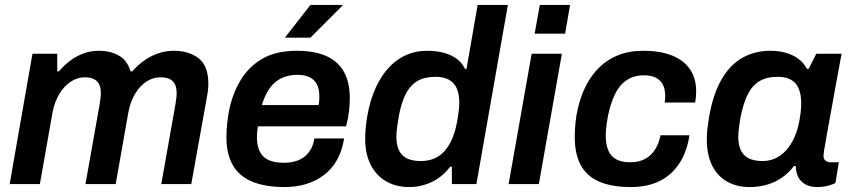

<svg xmlns="http://www.w3.org/2000/svg" viewBox="-20 -743 3440 775"><path d="M19 0 111 -526H211V-455H218Q238 -479 262.5 -497.5Q287 -516 316 -527Q345 -538 378 -538Q426 -538 460 -518.5Q494 -499 507 -455H514Q535 -479 560.5 -497.5Q586 -516 616.5 -527Q647 -538 681 -538Q743 -538 782 -507.5Q821 -477 821 -405Q821 -389 818.5 -371Q816 -353 812 -333L752 0H631L688 -321Q690 -335 691.5 -345.5Q693 -356 693 -366Q693 -391 685 -405Q677 -419 662.5 -425Q648 -431 628 -431Q597 -431 570 -413Q543 -395 524.5 -363Q506 -331 498 -289L447 0H325L382 -321Q384 -335 385.5 -346Q387 -357 387 -367Q387 -391 379 -405Q371 -419 356.5 -425Q342 -431 322 -431Q292 -431 265 -413Q238 -395 219 -363Q200 -331 192 -289L141 0Z M1129 12Q1051 12 998.5 -9.5Q946 -31 920 -76Q894 -121 894 -189Q894 -217 897 -245Q900 -273 905 -299Q919 -366 951.5 -420Q984 -474 1039 -506Q1094 -538 1178 -538Q1249 -538 1296.5 -517Q1344 -496 1368 -453.5Q1392 -411 1392 -346Q1392 -323 1388.5 -292.5Q1385 -262 1377 -233H1021Q1019 -221 1018 -210.5Q1017 -200 1017 -190Q1017 -155 1028.5 -131.5Q1040 -108 1064 -97Q1088 -86 1126 -86Q1150 -86 1170.5 -91.5Q1191 -97 1207 -109Q1223 -121 1234 -139.5Q1245 -158 1249 -184H1369Q1361 -134 1340 -97Q1319 -60 1287 -36Q1255 -12 1215 0Q1175 12 1129 12ZM1037 -319H1266Q1268 -329 1268.5 -338Q1269 -347 1269 -354Q1269 -385 1258.5 -404Q1248 -423 1228 -432Q1208 -441 1181 -441Q1143 -441 1115 -427Q1087 -413 1068 -386Q1049 -359 1037 -319ZM1130 -591 1233 -723H1362V-720L1233 -591Z M1632 12Q1577 12 1537 -12Q1497 -36 1475.5 -79.5Q1454 -123 1454 -182Q1454 -202 1456 -224.5Q1458 -247 1462 -272Q1474 -341 1497.5 -391Q1521 -441 1552.5 -473.5Q1584 -506 1622 -522Q1660 -538 1702 -538Q1741 -538 1771 -530Q1801 -522 1823 -506Q1845 -490 1857 -465H1863L1908 -723H2030L1903 0H1804V-70H1797Q1766 -29 1723 -8.5Q1680 12 1632 12ZM1678 -93Q1720 -93 1749.5 -112Q1779 -131 1798 -167.5Q1817 -204 1826 -257Q1829 -274 1830.5 -286.5Q1832 -299 1833 -309Q1834 -319 1834 -328Q1834 -362 1824 -385.5Q1814 -409 1792.5 -421Q1771 -433 1738 -433Q1694 -433 1665 -416Q1636 -399 1618 -364Q1600 -329 1590 -275Q1587 -255 1584.5 -240Q1582 -225 1581 -213.5Q1580 -202 1580 -192Q1580 -142 1603.5 -117.5Q1627 -93 1678 -93Z M2138 -607 2159 -723H2281L2261 -607ZM2033 0 2126 -526H2248L2155 0Z M2526 12Q2450 12 2399.5 -9.5Q2349 -31 2324.5 -76Q2300 -121 2300 -189Q2300 -219 2303 -249Q2306 -279 2313 -307Q2324 -355 2345 -396.5Q2366 -438 2398 -470Q2430 -502 2474.5 -520Q2519 -538 2577 -538Q2645 -538 2692.5 -519Q2740 -500 2765 -463.5Q2790 -427 2790 -374Q2790 -363 2789 -351.5Q2788 -340 2786 -329H2663Q2664 -336 2664.5 -342.5Q2665 -349 2665 -356Q2665 -381 2656.5 -399.5Q2648 -418 2629 -428.5Q2610 -439 2580 -439Q2537 -439 2508 -418.5Q2479 -398 2461.5 -361Q2444 -324 2434 -275Q2431 -258 2429 -244Q2427 -230 2426 -218.5Q2425 -207 2425 -197Q2425 -160 2435.5 -135.5Q2446 -111 2468 -99.5Q2490 -88 2523 -88Q2559 -88 2584 -101.5Q2609 -115 2624.5 -140Q2640 -165 2646 -197H2763Q2753 -131 2722.5 -84Q2692 -37 2643 -12.5Q2594 12 2526 12Z M3005 12Q2954 12 2915 -10Q2876 -32 2854.5 -75Q2833 -118 2833 -182Q2833 -202 2835.5 -223.5Q2838 -245 2842 -270Q2858 -363 2892.5 -422.5Q2927 -482 2977 -510Q3027 -538 3089 -538Q3123 -538 3151.5 -530Q3180 -522 3202 -506Q3224 -490 3237 -465H3244L3275 -526H3377L3353 -396Q3346 -355 3338.5 -315.5Q3331 -276 3325 -241.5Q3319 -207 3314 -180Q3309 -153 3306.5 -136Q3304 -119 3304 -115Q3304 -101 3312 -94.5Q3320 -88 3333 -88H3366L3352 -4Q3342 1 3323 6.5Q3304 12 3278 12Q3252 12 3232.5 2Q3213 -8 3202 -28Q3198 -37 3195 -48.5Q3192 -60 3192 -73H3185Q3152 -30 3106.5 -9Q3061 12 3005 12ZM3059 -93Q3086 -93 3110 -104Q3134 -115 3153 -136Q3172 -157 3186 -187.5Q3200 -218 3207 -257Q3210 -274 3211.5 -286.5Q3213 -299 3213.5 -309Q3214 -319 3214 -327Q3214 -362 3204 -385.5Q3194 -409 3173 -421Q3152 -433 3119 -433Q3075 -433 3045.5 -415.5Q3016 -398 2998 -361.5Q2980 -325 2969 -269Q2966 -251 2964 -237Q2962 -223 2961 -212Q2960 -201 2960 -192Q2960 -142 2983.5 -117.5Q3007 -93 3059 -93Z"/></svg>

Font: Archivo SemiBold SemiBold
Style: Italic
Weight: 600
Italic angle: -10°
Version: Version 2.001